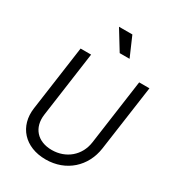

<svg xmlns="http://www.w3.org/2000/svg" viewBox="-233 -1134 1166 1280"><g transform="rotate(30 350.0 -493.5)"><path d="M319 12C476 12 590 -93 611 -241L682 -745H603L533 -243C518 -135 432 -63 323 -63C213 -63 148 -135 163 -243L233 -745H152L82 -245C61 -97 158 12 319 12ZM301 -999 393 -849H469L404 -999Z"/></g></svg>

Font: Mluvka
Style: Italic
Weight: 400
Italic angle: -8°
Designer: Modified by Jiří Krblich, Original typeface by Gumpita Rahayu
Foundry: Gumpita Rahayu & Jiří Krblich
Version: Version 2.000;Glyphs 3.1.1 (3134)